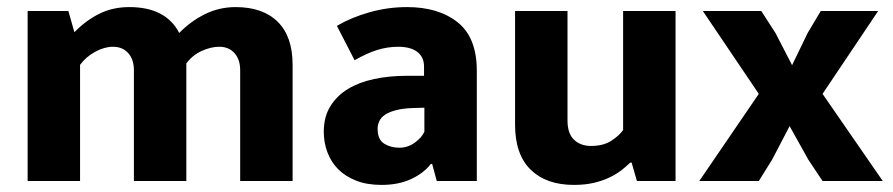

<svg xmlns="http://www.w3.org/2000/svg" viewBox="-20 -511 2520 542"><path d="M206 0H58V-480H173L190 -420Q222 -453 260 -472Q298 -491 345 -491Q448 -491 486 -418Q518 -451 558.5 -471Q599 -491 645 -491Q722 -491 764 -449.5Q806 -408 806 -328V0H658V-313Q658 -343 642 -361Q626 -379 599 -379Q575 -379 549 -367Q523 -355 506 -332V0H358V-313Q358 -343 342 -361Q326 -379 299 -379Q275 -379 249 -365Q223 -351 206 -328Z M931 -438Q972 -462 1023.5 -476.5Q1075 -491 1129 -491Q1218 -491 1272 -448Q1326 -405 1326 -311V0H1213L1200 -48H1196Q1176 -22 1140.5 -5.5Q1105 11 1057 11Q1016 11 985.5 -1Q955 -13 935 -33Q915 -53 904.5 -80.5Q894 -108 894 -139Q894 -181 912.5 -211Q931 -241 962.5 -260Q994 -279 1036.5 -288Q1079 -297 1127 -297H1177V-323Q1177 -350 1158 -364.5Q1139 -379 1104 -379Q1074 -379 1045 -370Q1016 -361 981 -341ZM1178 -207 1145 -206Q1117 -205 1098 -200Q1079 -195 1067.5 -187.5Q1056 -180 1051 -169.5Q1046 -159 1046 -148Q1046 -117 1064.5 -105.5Q1083 -94 1107 -94Q1131 -94 1150.5 -108Q1170 -122 1178 -139Z M1739 -480H1887V0H1778L1763 -52H1759Q1749 -42 1735 -31Q1721 -20 1701.5 -10.5Q1682 -1 1657 5Q1632 11 1600 11Q1522 11 1478 -32Q1434 -75 1434 -159V-480H1582V-171Q1582 -134 1600.5 -116.5Q1619 -99 1648 -99Q1683 -99 1705.5 -113.5Q1728 -128 1739 -144Z M2302 -246 2472 0H2302L2262 -60L2209 -155L2160 -61L2122 0H1954L2122 -246L1964 -480H2129L2169 -418L2216 -327L2260 -418L2297 -480H2459Z"/></svg>

Font: Ek Mukta ExtraBold
Style: Regular
Weight: 800
Designer: Girish Dalvi and Yashodeep Gholap
Foundry: Ek Type
Version: Version 2.538;PS 1.002;hotconv 16.6.51;makeotf.lib2.5.65220;